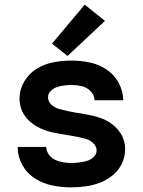

<svg xmlns="http://www.w3.org/2000/svg" viewBox="-20 -799 616 827"><path d="M286 8Q318 8 350 3.5Q382 -1 411.5 -12.5Q441 -24 466 -44.5Q491 -65 505 -94.5Q519 -124 519 -156Q519 -175 514 -192.5Q509 -210 499 -225.5Q489 -241 475.5 -253.5Q462 -266 446 -275.5Q430 -285 412.5 -291Q395 -297 377.5 -301Q360 -305 342 -308Q324 -311 305.5 -314Q287 -317 269 -321Q251 -325 233.5 -330Q216 -335 201.5 -348Q187 -361 187 -380Q187 -396 199 -407.5Q211 -419 226 -424Q241 -429 257 -431Q273 -433 288 -433Q310 -433 332 -428Q354 -423 370.5 -406Q387 -389 387 -367H511Q510 -407 491 -442.5Q472 -478 438.5 -500Q405 -522 366.5 -530Q328 -538 288 -538Q250 -538 211.5 -531Q173 -524 139 -503.5Q105 -483 84.5 -448Q64 -413 64 -374Q64 -356 69 -338Q74 -320 84 -304.5Q94 -289 107.5 -276.5Q121 -264 137 -255Q153 -246 170 -239.5Q187 -233 205 -229Q223 -225 241 -222Q259 -219 277.5 -216Q296 -213 313.5 -209.5Q331 -206 349 -201Q367 -196 381.5 -182.5Q396 -169 396 -151Q396 -134 382.5 -122Q369 -110 353 -105.5Q337 -101 320 -99Q303 -97 286 -97Q269 -97 251.5 -100Q234 -103 217.5 -110.5Q201 -118 190.5 -133Q180 -148 179 -166H56Q56 -125 76 -88.5Q96 -52 131 -30Q166 -8 206 0Q246 8 286 8ZM271 -558 432 -709 345 -779 204 -611Z"/></svg>

Font: Iosevka Sparkle
Style: Bold
Weight: 700
Designer: Belleve Invis
Foundry: Belleve Invis
Version: Version 4.5.0; ttfautohint (v1.8.3)